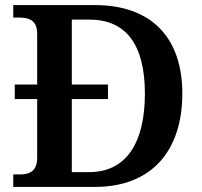

<svg xmlns="http://www.w3.org/2000/svg" viewBox="-20 -734 792 754"><path d="M32 0H353C580 0 696 -147 696 -366C696 -593 568 -714 353 -714H32V-665H56C95 -665 126 -653 126 -602V-402H38V-345H126V-114C126 -63 97 -49 59 -49H32ZM330 -58H262V-345H404V-402H262V-657H331C475 -657 549 -559 549 -366C549 -172 475 -58 330 -58Z"/></svg>

Font: Noto Serif Devanagari SemiBold
Style: Regular
Weight: 600
Designer: Universal Thirst, Indian Type Foundry and the Monotype Design Team
Foundry: Monotype Imaging Inc.
Version: Version 2.004